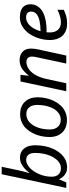

<svg xmlns="http://www.w3.org/2000/svg" viewBox="705 -1505 810 2260"><g transform="rotate(-90 1110.0 -375.0)"><path d="M269 10C245 10 224 6 206 -3C188 -12 173 -23 161 -37C149 -51 139 -66 132 -82H127L94 0H28L189 -760H277L239 -580C234 -557 229 -535 224 -514C218 -492 213 -474 209 -460C205 -445 203 -437 202 -436H206C222 -456 239 -474 257 -491C274 -507 294 -520 315 -530C336 -540 358 -545 383 -545C412 -545 438 -538 460 -525C482 -511 499 -491 512 -464C524 -437 530 -403 530 -363C530 -324 526 -287 519 -250C511 -213 500 -179 485 -148C470 -116 452 -88 431 -65C410 -42 386 -23 359 -10C332 3 302 10 269 10ZM262 -63C283 -63 303 -69 322 -80C340 -91 356 -106 371 -126C386 -145 398 -168 409 -194C419 -219 427 -247 432 -276C437 -305 440 -334 440 -364C440 -400 433 -427 419 -445C404 -463 383 -472 355 -472C340 -472 325 -468 310 -461C295 -454 280 -443 265 -430C250 -416 237 -400 224 -381C211 -362 200 -342 191 -320C181 -297 173 -274 168 -249C163 -224 160 -198 160 -171C160 -139 168 -113 185 -93C202 -73 227 -63 262 -63Z M827 8C786 8 750 0 720 -17C690 -34 667 -58 651 -89C635 -120 627 -156 627 -198C627 -231 631 -264 638 -297C645 -330 656 -361 671 -390C685 -419 703 -446 724 -469C745 -492 770 -510 799 -523C828 -536 860 -543 895 -543C937 -543 973 -535 1003 -518C1032 -501 1055 -477 1071 -447C1087 -416 1095 -379 1095 -336C1095 -303 1091 -271 1084 -238C1077 -205 1066 -174 1052 -145C1037 -115 1019 -89 998 -66C977 -43 952 -25 923 -12C894 1 862 8 827 8ZM832 -65C851 -65 870 -69 887 -77C904 -85 919 -97 934 -113C949 -128 961 -148 972 -171C982 -194 990 -220 996 -249C1002 -278 1005 -311 1005 -346C1005 -366 1002 -386 995 -405C988 -424 976 -439 960 -452C944 -464 923 -470 896 -470C874 -470 854 -465 835 -456C816 -447 800 -433 785 -417C770 -400 758 -379 748 -357C737 -334 729 -308 724 -281C719 -254 716 -225 716 -195C716 -154 726 -122 747 -99C767 -76 795 -65 832 -65Z M1260 0H1166L1281 -539H1359L1348 -440H1349C1362 -457 1377 -473 1394 -490C1411 -507 1430 -521 1453 -532C1476 -543 1501 -549 1530 -549C1559 -549 1583 -544 1604 -533C1625 -522 1640 -507 1652 -487C1663 -467 1668 -443 1668 -414C1668 -399 1667 -383 1665 -367C1662 -351 1660 -337 1657 -325L1586 0H1492L1564 -337C1567 -352 1570 -365 1572 -376C1573 -386 1574 -396 1574 -405C1574 -426 1568 -442 1557 -453C1546 -464 1529 -469 1506 -469C1484 -469 1460 -461 1435 -446C1409 -431 1385 -406 1363 -371C1340 -336 1323 -290 1310 -231L1260 0Z M1963 10C1922 10 1887 2 1858 -15C1829 -31 1807 -54 1792 -85C1777 -115 1769 -151 1769 -192C1769 -235 1775 -277 1788 -319C1800 -360 1818 -398 1841 -433C1864 -467 1893 -494 1926 -515C1959 -536 1996 -546 2037 -546C2088 -546 2126 -535 2152 -513C2177 -491 2190 -460 2190 -421C2190 -395 2184 -371 2172 -348C2160 -325 2141 -304 2116 -287C2091 -270 2058 -256 2019 -247C1980 -237 1932 -232 1877 -232H1860C1859 -226 1859 -220 1859 -213C1858 -206 1858 -200 1858 -195C1858 -154 1868 -122 1888 -99C1908 -75 1938 -63 1979 -63C2004 -63 2028 -67 2051 -74C2074 -81 2098 -91 2125 -104V-29C2100 -18 2075 -8 2051 -1C2026 6 1997 10 1963 10ZM1873 -303H1880C1920 -303 1957 -307 1991 -314C2025 -321 2052 -332 2073 -349C2094 -365 2104 -387 2104 -414C2104 -431 2098 -446 2087 -457C2075 -468 2057 -473 2032 -473C2011 -473 1990 -466 1969 -453C1948 -440 1930 -420 1913 -395C1896 -370 1883 -339 1873 -303Z"/></g></svg>

Font: NameLogos Sans
Style: Italic
Weight: 500
Version: Version 0.1